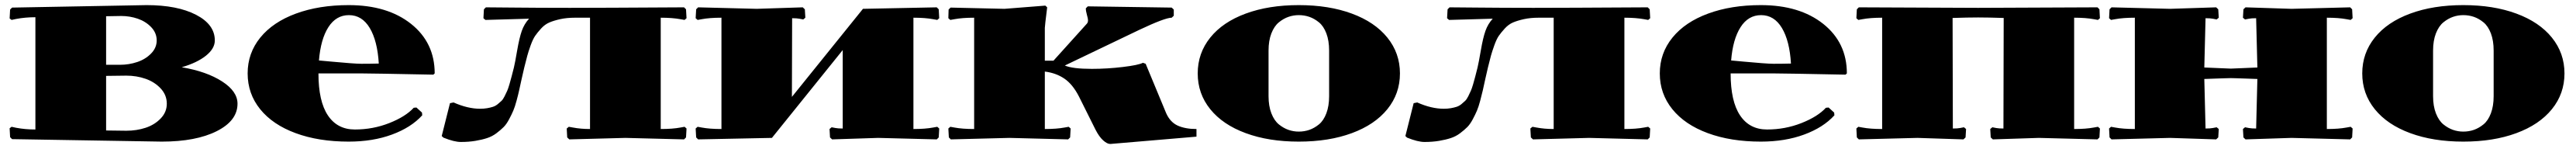

<svg xmlns="http://www.w3.org/2000/svg" viewBox="-20 -550 10193 589"><path d="M399.9 -34.2 480 -33.2Q520.5 -33.2 556.2 -44.9Q591.8 -56.6 616 -81.8Q640.1 -106.9 640.1 -140.1Q640.1 -174.3 616 -200.2Q591.8 -226.1 556.2 -238.5Q520.5 -251 480 -251L399.9 -250ZM399.9 -293.9H455.1Q490.2 -293.9 522.7 -304.7Q555.2 -315.4 577.6 -338.1Q600.1 -360.8 600.1 -390.1Q600.1 -419.9 578.4 -442.6Q556.6 -465.3 525.1 -476.1Q493.7 -486.8 460 -486.8L399.9 -485.8ZM120.1 -481.9Q80.1 -481.9 43.9 -475.1L25.9 -471.2L18.1 -477.1L20 -512.2L27.8 -520L560.1 -529.8Q681.6 -529.8 755.9 -491.5Q830.1 -453.1 830.1 -390.1Q830.1 -357.9 794.9 -329.8Q759.8 -301.8 699.2 -284.2Q797.4 -267.6 858.6 -228.3Q919.9 -189 919.9 -140.1Q919.9 -72.8 837.6 -31.5Q755.4 9.8 620.1 9.8L27.8 0L20 -7.8L18.1 -43L25.9 -48.8L43.9 -44.9Q80.1 -38.1 120.1 -38.1Z M1479 -298.8Q1473.6 -388.7 1443.1 -439.5Q1412.6 -490.2 1360.8 -490.2Q1310.1 -490.2 1279.5 -442.6Q1249 -395 1242.2 -311Q1248 -310.5 1290 -306.6Q1332 -302.7 1363.8 -300.3Q1395.5 -297.9 1410.2 -297.9Q1445.8 -297.9 1479 -298.8ZM1694.8 -254.9Q1450.2 -259.8 1410.2 -259.8H1240.2Q1240.2 -149.4 1277.6 -93.8Q1314.9 -38.1 1384.3 -38.1Q1456.1 -38.1 1520.5 -63.5Q1585 -88.9 1617.2 -124L1627.9 -125L1649.9 -105L1650.9 -94.2Q1606.9 -45.9 1531.2 -18.1Q1455.6 9.8 1359.9 9.8Q1240.7 9.8 1149.9 -23.7Q1059.1 -57.1 1009.5 -118.4Q960 -179.7 960 -259.8Q960 -339.8 1010 -401.4Q1060.1 -462.9 1151.1 -496.3Q1242.2 -529.8 1359.9 -529.8Q1513.2 -529.8 1606.7 -455.6Q1700.2 -381.3 1700.2 -259.8Z M2314.9 -40V-480H2254.9Q2223.1 -480 2197.5 -474.4Q2171.9 -468.8 2154.1 -461.2Q2136.2 -453.6 2121.3 -437.3Q2106.4 -420.9 2097.7 -408.2Q2088.9 -395.5 2079.8 -370.4Q2070.8 -345.2 2066.7 -329.8Q2062.5 -314.5 2054.7 -283.2Q2050.3 -265.6 2044.2 -237.5Q2038.1 -209.5 2034.4 -192.9Q2030.8 -176.3 2024.2 -151.9Q2017.6 -127.4 2011.2 -112.5Q2004.9 -97.7 1994.6 -78.4Q1984.4 -59.1 1972.9 -47.6Q1961.4 -36.1 1944.6 -23.4Q1927.7 -10.7 1907.7 -4.2Q1887.7 2.4 1861.3 6.8Q1835 11.2 1803.7 11.2Q1777.3 11.2 1734.9 -5.9L1728 -12.2L1760.7 -142.1L1774.9 -145Q1831.1 -120.1 1879.9 -120.1Q1895 -120.1 1907.7 -122.3Q1920.4 -124.5 1930.4 -127.7Q1940.4 -130.9 1949.2 -137.9Q1958 -145 1964.4 -151.1Q1970.7 -157.2 1976.8 -169.4Q1982.9 -181.6 1987.1 -190.9Q1991.2 -200.2 1996.3 -217.8Q2001.5 -235.4 2004.6 -247.8Q2007.8 -260.3 2013.7 -283.2Q2018.1 -301.3 2026.6 -350.8Q2035.2 -400.4 2044.9 -428Q2054.7 -455.6 2073.7 -476.1L1900.9 -471.2L1893.1 -478L1895 -513.2L1902.8 -521Q1965.8 -520.5 2020 -520Q2074.2 -519.5 2116.9 -519.3Q2159.7 -519 2234.9 -519Q2347.2 -519 2687 -521L2694.8 -513.2L2696.8 -478L2689 -471.2L2672.9 -474.1Q2640.6 -480 2594.7 -480V-40Q2641.6 -40 2672.9 -45.9L2689 -48.8L2696.8 -42L2694.8 -6.8L2687 1L2455.1 -4.9L2232.9 1L2224.6 -6.8L2222.7 -42L2231 -48.8L2247.1 -45.9Q2278.3 -40 2314.9 -40Z M3314.9 -42V-352.1L3034.7 -4.9L2742.7 1L2734.9 -6.8L2732.9 -42L2740.7 -48.8L2756.8 -45.9Q2788.1 -40 2835 -40V-480Q2788.1 -480 2756.8 -474.1L2740.7 -471.2L2732.9 -478L2734.9 -513.2L2742.7 -521L2974.6 -515.1L3156.7 -521L3165 -513.2L3167 -480L3158.7 -473.1L3143.1 -476.1Q3133.3 -478 3114.7 -478L3113.8 -167L3395 -515.1L3687 -521L3694.8 -513.2L3696.8 -478L3689 -471.2L3672.9 -474.1Q3641.6 -480 3594.7 -480V-40Q3641.6 -40 3672.9 -45.9L3689 -48.8L3696.8 -42L3694.8 -6.8L3687 1L3455.1 -4.9L3272.9 1L3264.6 -6.8L3262.7 -40L3271 -46.9L3286.6 -43.9Q3296.4 -42 3314.9 -42Z M3835 -480Q3788.1 -480 3756.8 -474.1L3740.7 -471.2L3732.9 -478L3733.9 -512.2L3741.7 -520L3955.1 -515.1L4116.7 -527.8L4124 -521Q4114.7 -446.8 4114.7 -439.9V-310.1H4148.9L4280.8 -456.1Q4285.6 -460.9 4285.6 -470.2Q4285.6 -476.1 4281.2 -491.5Q4276.9 -506.8 4276.9 -517.1L4284.7 -524.9L4616.7 -520L4625 -512.2V-487.8L4616.7 -480Q4590.3 -480 4488.8 -432.1L4193.8 -291Q4224.1 -277.8 4300.8 -277.8Q4361.8 -277.8 4423.3 -285.2Q4484.9 -292.5 4502.9 -301.8L4513.7 -297.9L4594.7 -103Q4610.4 -67.4 4640.1 -53.7Q4669.9 -40 4714.8 -40V-9.8L4375 19H4373Q4361.3 19 4345.5 4.9Q4329.6 -9.3 4314.9 -38.1L4250 -168Q4225.1 -216.8 4191.9 -239.3Q4158.7 -261.7 4114.7 -267.1V-40Q4161.6 -40 4192.9 -45.9L4209 -48.8L4216.8 -42L4214.8 -6.8L4207 1L3974.6 -4.9L3742.7 1L3734.9 -6.8L3732.9 -42L3740.7 -48.8L3756.8 -45.9Q3788.1 -40 3835 -40Z M5329.6 -23.7Q5238.8 9.8 5119.6 9.8Q5000.5 9.8 4909.7 -23.7Q4818.8 -57.1 4769.3 -118.4Q4719.7 -179.7 4719.7 -259.8Q4719.7 -339.8 4769.3 -401.4Q4818.8 -462.9 4909.7 -496.3Q5000.5 -529.8 5119.6 -529.8Q5238.8 -529.8 5329.6 -496.3Q5420.4 -462.9 5470.2 -401.4Q5520 -339.8 5520 -259.8Q5520 -179.7 5470.2 -118.4Q5420.4 -57.1 5329.6 -23.7ZM5119.6 -490.2Q5098.6 -490.2 5078.9 -483.4Q5059.1 -476.6 5040.8 -461.7Q5022.5 -446.8 5011.2 -418Q5000 -389.2 5000 -350.1V-169.9Q5000 -130.9 5011.2 -102.1Q5022.5 -73.2 5040.8 -58.3Q5059.1 -43.5 5078.9 -36.6Q5098.6 -29.8 5119.6 -29.8Q5141.6 -29.8 5161.4 -36.6Q5181.2 -43.5 5199.5 -58.3Q5217.8 -73.2 5228.8 -102.1Q5239.7 -130.9 5239.7 -169.9V-350.1Q5239.7 -389.2 5228.8 -418Q5217.8 -446.8 5199.5 -461.7Q5181.2 -476.6 5161.4 -483.4Q5141.6 -490.2 5119.6 -490.2Z M6128.4 -40V-480H6068.4Q6036.6 -480 6011 -474.4Q5985.4 -468.8 5967.5 -461.2Q5949.7 -453.6 5934.8 -437.3Q5919.9 -420.9 5911.1 -408.2Q5902.3 -395.5 5893.3 -370.4Q5884.3 -345.2 5880.1 -329.8Q5876 -314.5 5868.2 -283.2Q5863.8 -265.6 5857.7 -237.5Q5851.6 -209.5 5847.9 -192.9Q5844.2 -176.3 5837.6 -151.9Q5831.1 -127.4 5824.7 -112.5Q5818.4 -97.7 5808.1 -78.4Q5797.9 -59.1 5786.4 -47.6Q5774.9 -36.1 5758.1 -23.4Q5741.2 -10.7 5721.2 -4.2Q5701.2 2.4 5674.8 6.8Q5648.4 11.2 5617.2 11.2Q5590.8 11.2 5548.3 -5.9L5541.5 -12.2L5574.2 -142.1L5588.4 -145Q5644.5 -120.1 5693.4 -120.1Q5708.5 -120.1 5721.2 -122.3Q5733.9 -124.5 5743.9 -127.7Q5753.9 -130.9 5762.7 -137.9Q5771.5 -145 5777.8 -151.1Q5784.2 -157.2 5790.3 -169.4Q5796.4 -181.6 5800.5 -190.9Q5804.7 -200.2 5809.8 -217.8Q5814.9 -235.4 5818.1 -247.8Q5821.3 -260.3 5827.1 -283.2Q5831.5 -301.3 5840.1 -350.8Q5848.6 -400.4 5858.4 -428Q5868.2 -455.6 5887.2 -476.1L5714.4 -471.2L5706.5 -478L5708.5 -513.2L5716.3 -521Q5779.3 -520.5 5833.5 -520Q5887.7 -519.5 5930.4 -519.3Q5973.1 -519 6048.3 -519Q6160.6 -519 6500.5 -521L6508.3 -513.2L6510.3 -478L6502.4 -471.2L6486.3 -474.1Q6454.1 -480 6408.2 -480V-40Q6455.1 -40 6486.3 -45.9L6502.4 -48.8L6510.3 -42L6508.3 -6.8L6500.5 1L6268.6 -4.9L6046.4 1L6038.1 -6.8L6036.1 -42L6044.4 -48.8L6060.5 -45.9Q6091.8 -40 6128.4 -40Z M7067.4 -298.8Q7062 -388.7 7031.5 -439.5Q7001 -490.2 6949.2 -490.2Q6898.4 -490.2 6867.9 -442.6Q6837.4 -395 6830.6 -311Q6836.4 -310.5 6878.4 -306.6Q6920.4 -302.7 6952.1 -300.3Q6983.9 -297.9 6998.5 -297.9Q7034.2 -297.9 7067.4 -298.8ZM7283.2 -254.9Q7038.6 -259.8 6998.5 -259.8H6828.6Q6828.6 -149.4 6866 -93.8Q6903.3 -38.1 6972.7 -38.1Q7044.4 -38.1 7108.9 -63.5Q7173.3 -88.9 7205.6 -124L7216.3 -125L7238.3 -105L7239.3 -94.2Q7195.3 -45.9 7119.6 -18.1Q7043.9 9.8 6948.2 9.8Q6829.1 9.8 6738.3 -23.7Q6647.5 -57.1 6597.9 -118.4Q6548.3 -179.7 6548.3 -259.8Q6548.3 -339.8 6598.4 -401.4Q6648.4 -462.9 6739.5 -496.3Q6830.6 -529.8 6948.2 -529.8Q7101.6 -529.8 7195.1 -455.6Q7288.6 -381.3 7288.6 -259.8Z M7428.2 -480Q7381.3 -480 7350.1 -474.1L7334 -471.2L7326.2 -478L7328.1 -513.2L7335.9 -521L7808.1 -519L8280.3 -521L8288.1 -513.2L8290 -478L8282.2 -471.2L8266.1 -474.1Q8234.9 -480 8188 -480V-40Q8234.9 -40 8266.1 -45.9L8282.2 -48.8L8290 -42L8288.1 -6.8L8280.3 1L8048.3 -4.9L7866.2 1L7857.9 -6.8L7856 -40L7864.3 -46.9L7879.9 -43.9Q7889.6 -42 7908.2 -42L7909.2 -479Q7849.1 -481 7808.1 -481Q7767.1 -481 7707 -479L7708 -42Q7726.6 -42 7736.3 -43.9L7752 -46.9L7760.3 -40L7758.3 -6.8L7750 1L7567.9 -4.9L7335.9 1L7328.1 -6.8L7326.2 -42L7334 -48.8L7350.1 -45.9Q7381.3 -40 7428.2 -40Z M8428.2 -480Q8381.3 -480 8350.1 -474.1L8334 -471.2L8326.2 -478L8328.1 -513.2L8335.9 -521L8567.9 -515.1L8750 -521L8758.3 -513.2L8760.3 -480L8752 -473.1L8736.3 -476.1Q8726.6 -478 8708 -478L8703.1 -283.2Q8733.9 -282.2 8766.1 -280.5Q8798.3 -278.8 8808.1 -278.8Q8817.9 -278.8 8850.1 -280.5Q8882.3 -282.2 8913.1 -283.2L8908.2 -478Q8889.6 -478 8879.9 -476.1L8864.3 -473.1L8856 -480L8857.9 -513.2L8866.2 -521L9048.3 -515.1L9280.3 -521L9288.1 -513.2L9290 -478L9282.2 -471.2L9266.1 -474.1Q9234.9 -480 9188 -480V-40Q9234.9 -40 9266.1 -45.9L9282.2 -48.8L9290 -42L9288.1 -6.8L9280.3 1L9048.3 -4.9L8866.2 1L8857.9 -6.8L8856 -40L8864.3 -46.9L8879.9 -43.9Q8889.6 -42 8908.2 -42L8913.1 -237.8Q8890.1 -238.8 8865.5 -239.5Q8840.8 -240.2 8828.9 -240.7Q8816.9 -241.2 8808.1 -241.2Q8799.3 -241.2 8787.4 -240.7Q8775.4 -240.2 8750.7 -239.5Q8726.1 -238.8 8703.1 -237.8L8708 -42Q8726.6 -42 8736.3 -43.9L8752 -46.9L8760.3 -40L8758.3 -6.8L8750 1L8567.9 -4.9L8335.9 1L8328.1 -6.8L8326.2 -42L8334 -48.8L8350.1 -45.9Q8381.3 -40 8428.2 -40Z M9938 -23.7Q9847.2 9.8 9728 9.8Q9608.9 9.8 9518.1 -23.7Q9427.2 -57.1 9377.7 -118.4Q9328.1 -179.7 9328.1 -259.8Q9328.1 -339.8 9377.7 -401.4Q9427.2 -462.9 9518.1 -496.3Q9608.9 -529.8 9728 -529.8Q9847.2 -529.8 9938 -496.3Q10028.8 -462.9 10078.6 -401.4Q10128.4 -339.8 10128.4 -259.8Q10128.4 -179.7 10078.6 -118.4Q10028.8 -57.1 9938 -23.7ZM9728 -490.2Q9707 -490.2 9687.3 -483.4Q9667.5 -476.6 9649.2 -461.7Q9630.9 -446.8 9619.6 -418Q9608.4 -389.2 9608.4 -350.1V-169.9Q9608.4 -130.9 9619.6 -102.1Q9630.9 -73.2 9649.2 -58.3Q9667.5 -43.5 9687.3 -36.6Q9707 -29.8 9728 -29.8Q9750 -29.8 9769.8 -36.6Q9789.6 -43.5 9807.9 -58.3Q9826.2 -73.2 9837.2 -102.1Q9848.1 -130.9 9848.1 -169.9V-350.1Q9848.1 -389.2 9837.2 -418Q9826.2 -446.8 9807.9 -461.7Q9789.6 -476.6 9769.8 -483.4Q9750 -490.2 9728 -490.2Z"/></svg>

Font: Yokawerad
Style: Regular
Weight: 500
Designer: gluk
Foundry: gluk
Version: Version 0.79